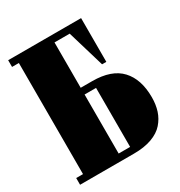

<svg xmlns="http://www.w3.org/2000/svg" viewBox="-160 -781 837 893"><g transform="rotate(-30 258.5 -334.5)"><path d="M301.8 0H12.2V-36.1H48.8V-632.8H12.2V-668.9H403.8V-434.1H380.9L321.8 -632.8H240.2V-389.2H301.8Q405.8 -389.2 455.3 -335.9Q504.9 -282.7 504.9 -186Q504.9 -146.5 494.4 -114Q483.9 -81.5 460.9 -55.4Q438 -29.3 397.7 -14.6Q357.4 0 301.8 0ZM301.8 -36.1V-353H240.2V-36.1Z"/></g></svg>

Font: Lletraferida
Style: Heavy
Weight: 900
Designer: Josep Patau Bellart
Foundry: Josep Patau Bellart
Version: Version 1.000